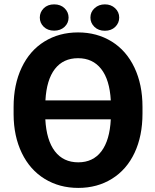

<svg xmlns="http://www.w3.org/2000/svg" viewBox="-20 -873 728 902"><path d="M346.7 -599.6Q277.3 -599.6 238 -549.1Q198.7 -498.5 193.4 -401.4H500.5Q495.1 -498.5 455.3 -549.1Q415.5 -599.6 346.7 -599.6ZM347.7 -110.4Q417 -110.4 456.3 -162.1Q495.6 -213.9 500.5 -312.5H192.9Q198.2 -213.9 238 -162.1Q277.8 -110.4 347.7 -110.4ZM649.4 -339.4Q649.4 -234.4 612.3 -155.3Q575.2 -76.2 506.1 -33.2Q437 9.8 347.7 9.8Q259.3 9.8 189.9 -32.7Q120.6 -75.2 82.5 -154.1Q44.4 -232.9 43.9 -335.4V-370.6Q43.9 -475.6 81.8 -555.4Q119.6 -635.3 188.7 -678Q257.8 -720.7 346.7 -720.7Q435.5 -720.7 504.6 -678Q573.7 -635.3 611.6 -555.4Q649.4 -475.6 649.4 -371.1ZM404.8 -790.5Q404.8 -816.9 424.6 -834.7Q444.3 -852.5 472.7 -852.5Q501.5 -852.5 520.8 -834.5Q540 -816.4 540 -790.5Q540 -765.1 521.5 -746.8Q502.9 -728.5 472.7 -728.5Q442.4 -728.5 423.6 -746.8Q404.8 -765.1 404.8 -790.5ZM302.2 -790.5Q302.2 -764.6 283.2 -746.8Q264.2 -729 234.4 -729Q204.1 -729 185.5 -747.1Q167 -765.1 167 -790.5Q167 -815.9 185.5 -834.2Q204.1 -852.5 234.4 -852.5Q264.6 -852.5 283.4 -834.2Q302.2 -815.9 302.2 -790.5Z"/></svg>

Font: MAUL Bold
Style: Bold
Weight: 700
Designer: MAUL
Version: Version 1.0; 2020; ttfautohint (v1.8.3)